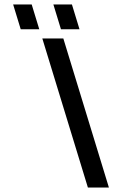

<svg xmlns="http://www.w3.org/2000/svg" viewBox="-20 -839 546 859"><path d="M373.2 0H467.2L263.3 -667H169.3ZM252.7 -708H335.7L301.8 -819H218.8ZM72.7 -708H155.7L121.8 -819H38.8Z"/></svg>

Font: Din Kursivschrift
Style: LeftEng
Weight: 400
Version: Version 1.089